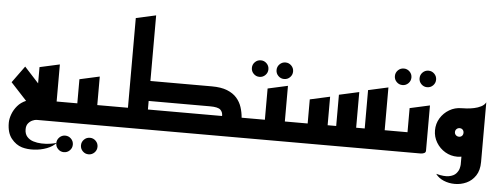

<svg xmlns="http://www.w3.org/2000/svg" viewBox="-59 -966 3478 1341"><g transform="rotate(5 1680.0 -295.5)"><path d="M132 200Q89 187 57 147Q25 107 25 37Q25 9 37 -23.5Q49 -56 72.5 -83.5Q96 -111 132 -126L20 -247L105 -364L205 -255V-369L345 -400V-140H450V0H217Q205 0 188 7.5Q171 15 158.5 30.5Q146 46 146 72Q146 104 163 123.5Q180 143 207 151.5Q234 160 264.5 161Q295 162 323.5 158Q352 154 371 147Q348 174 306 190Q264 206 217 208.5Q170 211 132 200Z M599 208Q575 208 558 191Q541 174 541 150Q541 126 558 109Q575 92 599 92Q623 92 640 109Q657 126 657 150Q657 174 640 191Q623 208 599 208ZM426 208Q402 208 385 191Q368 174 368 150Q368 126 385 109Q402 92 426 92Q450 92 467 109Q484 126 484 150Q484 174 467 191Q450 208 426 208Z M410 0V-140H490V-309L630 -340V-140H750V0H594Q592 0 591 0Q590 0 590 0Z M680 0V-140H845V-769L985 -800V-340H1415Q1481 -340 1523.5 -323Q1566 -306 1591 -277.5Q1616 -249 1627.5 -213.5Q1639 -178 1642 -140H1765V0H1609Q1607 0 1606 0Q1605 0 1605 0ZM985 -200V-140H1505Q1506 -167 1488.5 -183.5Q1471 -200 1415 -200Z M1914 -435Q1890 -435 1873 -452Q1856 -469 1856 -493Q1856 -517 1873 -534Q1890 -551 1914 -551Q1938 -551 1955 -534Q1972 -517 1972 -493Q1972 -469 1955 -452Q1938 -435 1914 -435ZM1741 -435Q1717 -435 1700 -452Q1683 -469 1683 -493Q1683 -517 1700 -534Q1717 -551 1741 -551Q1765 -551 1782 -534Q1799 -517 1799 -493Q1799 -469 1782 -452Q1765 -435 1741 -435Z M1725 0V-140H1805V-359L1945 -390V-140H2065V0H1909Q1907 0 1906 0Q1905 0 1905 0Z M2025 0V-140H2105V-309L2245 -340V-140H2305V-359L2445 -390V-140H2505V-409L2645 -440V-140H2765V0Z M2914 -465Q2890 -465 2873 -482Q2856 -499 2856 -523Q2856 -547 2873 -564Q2890 -581 2914 -581Q2938 -581 2955 -564Q2972 -547 2972 -523Q2972 -499 2955 -482Q2938 -465 2914 -465ZM2741 -465Q2717 -465 2700 -482Q2683 -499 2683 -523Q2683 -547 2700 -564Q2717 -581 2741 -581Q2765 -581 2782 -564Q2799 -547 2799 -523Q2799 -499 2782 -482Q2765 -465 2741 -465Z M2725 0V-140H2805V-309L2945 -340V-23Q2945 -11 2935 -6Q2925 -1 2915 -0.5Q2905 0 2905 0Z M3030 132Q3087 147 3120.5 140.5Q3154 134 3170 116Q3186 98 3190.5 79.5Q3195 61 3195 52V-3Q3181 0 3166 0Q3120 0 3081 -23Q3042 -46 3018.5 -85Q2995 -124 2995 -170Q2995 -217 3018.5 -255.5Q3042 -294 3081 -317Q3120 -340 3166 -340Q3179 -340 3203 -341.5Q3227 -343 3253.5 -348.5Q3280 -354 3302.5 -365.5Q3325 -377 3335 -396V22Q3335 81 3310 118.5Q3285 156 3246.5 173.5Q3208 191 3165.5 191Q3123 191 3086.5 175.5Q3050 160 3030 132ZM3166 -140Q3179 -140 3187 -148.5Q3195 -157 3195 -170Q3195 -183 3187 -191.5Q3179 -200 3166 -200Q3153 -200 3144 -191.5Q3135 -183 3135 -170Q3135 -157 3144 -148.5Q3153 -140 3166 -140Z"/></g></svg>

Font: Reem Kufi
Style: Bold
Weight: 700
Designer: Khaled Hosny
Version: Version 1.001